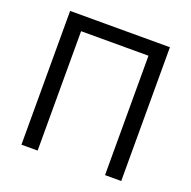

<svg xmlns="http://www.w3.org/2000/svg" viewBox="-128 -854 978 981"><g transform="rotate(20 361.0 -363.5)"><path d="M632.1 -727.3V0H544V-649.1H177.6V0H89.5V-727.3Z"/></g></svg>

Font: Inter Alia
Style: Regular
Weight: 400
Designer: Rasmus Andersson (Latin, Greek, Cyrillic etc.) and Evan from Shavian.info (Shavian, old style figures)
Foundry: Shavian.info
Version: Version 0.001;git-37ab20767